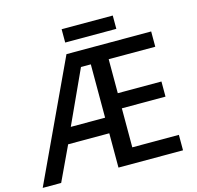

<svg xmlns="http://www.w3.org/2000/svg" viewBox="-122 -988 1144 1114"><g transform="rotate(-15 450.5 -430.5)"><path d="M454.1 -620.1V-299.8H248L395 -620.1ZM562 -92.8V-327.1H824.2V-418H562V-622.1H841.8V-713.9H333L-1 0H109.9L207 -206.1H454.1V0H841.8V-92.8ZM343.3 -780.8H650.4V-860.8H343.3Z"/></g></svg>

Font: Noto Reveo Sans
Style: Regular
Weight: 500
Designer: Monotype Design Team
Foundry: Monotype Imaging Inc.
Version: Version 2.007